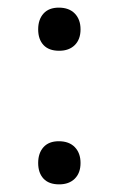

<svg xmlns="http://www.w3.org/2000/svg" viewBox="-20 -466 302 503"><path d="M80 -39Q80 -13 94 2Q108 17 135 17Q161 17 176 2Q191 -13 191 -39Q191 -65 176 -80.5Q161 -96 134 -96Q108 -96 94 -80.5Q80 -65 80 -39ZM80 -389Q80 -363 94 -348Q108 -333 135 -333Q161 -333 176 -348Q191 -363 191 -389Q191 -415 176 -430.5Q161 -446 134 -446Q108 -446 94 -430.5Q80 -415 80 -389Z"/></svg>

Font: GradeGX
Style: Regular
Weight: 100
Width: 1
Designer: Adam Twardoch
Foundry: Adam Twardoch
Version: Version 2.002; DEVELOPMENT